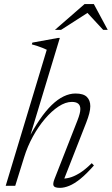

<svg xmlns="http://www.w3.org/2000/svg" viewBox="-20 -896 540 926"><path d="M96.5 -138 53.5 0H7.5L205.5 -656Q196.5 -660.5 185.2 -665Q174 -669.5 161 -673.8Q148 -678 133.5 -682L136 -690.5L259.5 -713H268.5L118.5 -217.5L111.5 -216.5Q141.5 -275 171 -318.2Q200.5 -361.5 229.5 -389.5Q258.5 -417.5 287.2 -431.2Q316 -445 344 -445Q382.5 -445 399 -428.5Q415.5 -412 415.5 -384Q415.5 -368 410.5 -348.8Q405.5 -329.5 396 -305L284.5 -20.5L277 -35Q293 -33.5 314.2 -38.8Q335.5 -44 362.5 -60.2Q389.5 -76.5 422.5 -109L433 -98Q397 -57 367.5 -33.2Q338 -9.5 313.8 0.2Q289.5 10 269.5 10Q244 10 238.8 0.5Q233.5 -9 243 -33L353.5 -315Q360.5 -333 364 -346.5Q367.5 -360 367.5 -370Q367.5 -387.5 357.2 -396Q347 -404.5 326.5 -404.5Q296 -404.5 262.5 -382.5Q229 -360.5 197 -323Q165 -285.5 138.8 -237.8Q112.5 -190 96.5 -138ZM245 -752 388 -876.5H432.5L499.5 -752H477.5L395.5 -840.5H412.5L274.5 -752Z"/></svg>

Font: Newsreader 24pt Light
Style: Italic
Weight: 300
Italic angle: -17°
Designer: Hugues Gentile
Foundry: Production Type
Version: Version 1.003